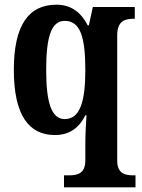

<svg xmlns="http://www.w3.org/2000/svg" viewBox="-20 -566 606 819"><path d="M253 233H558V182H551C512 182 480 174 480 119V-415C480 -477 513 -486 551 -486H555V-536H376L359 -458H354C327 -511 285 -546 221 -546C103 -546 39 -460 39 -268C39 -75 103 10 214 10C280 10 319 -24 344 -74H349C347 -45 344 6 344 47V118C344 174 311 182 274 182H253ZM256 -58C199 -58 177 -130 177 -267C177 -410 199 -477 256 -477C323 -477 344 -407 344 -267C344 -130 320 -58 256 -58Z"/></svg>

Font: Noto Serif Bengali Condensed
Style: Bold
Weight: 700
Width: 3
Designer: Juan Bruce, Universal Thirst, Indian Type Foundry and the Monotype Design Team.
Foundry: Monotype Imaging Inc.
Version: Version 2.003